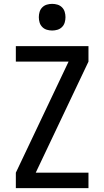

<svg xmlns="http://www.w3.org/2000/svg" viewBox="-20 -974 540 994"><path d="M62 0V-80L335 -655H62V-735H438V-655L165 -80H438V0ZM250 -816Q236 -816 222.5 -820Q209 -824 199 -834Q189 -844 185 -857.5Q181 -871 181 -885Q181 -899 185 -912.5Q189 -926 199 -936Q209 -946 222.5 -950Q236 -954 250 -954Q264 -954 277.5 -950Q291 -946 301 -936Q311 -926 315 -912.5Q319 -899 319 -885Q319 -871 315 -857.5Q311 -844 301 -834Q291 -824 277.5 -820Q264 -816 250 -816Z"/></svg>

Font: Iosevka Medium
Style: Regular
Weight: 500
Monospace: yes
Designer: Belleve Invis
Foundry: Belleve Invis
Version: Version 32.5.0; ttfautohint (v1.8.4)